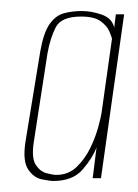

<svg xmlns="http://www.w3.org/2000/svg" viewBox="-20 -587 251 348"><path d="M77 -259Q70 -259 55.5 -262Q41 -265 31 -280Q21 -295 26 -329L53 -494Q59 -528 70 -543.5Q81 -559 96 -563Q111 -567 128 -567Q146 -567 164.5 -560.5Q183 -554 187 -537L190 -561H205L163 -264H148L155 -320Q148 -301 130 -280Q112 -259 77 -259ZM82 -270Q104 -270 119 -284.5Q134 -299 143.5 -318.5Q153 -338 158 -356.5Q163 -375 164 -382L183 -517Q182 -521 178 -530.5Q174 -540 162.5 -548.5Q151 -557 127 -557Q91 -557 81 -537.5Q71 -518 66 -490L41 -328Q37 -300 45 -288Q53 -276 64.5 -273Q76 -270 82 -270Z"/></svg>

Font: Alumni Sans Thin
Style: Italic
Weight: 100
Italic angle: -8°
Designer: Robert E. Leuschke
Foundry: Robert E. Leuschke
Version: Version 1.016